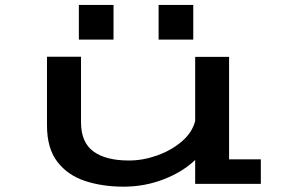

<svg xmlns="http://www.w3.org/2000/svg" viewBox="-20 -724 1140 756"><path d="M466.5 11Q383 11 314.8 -11.5Q246.5 -34 205.8 -87Q165 -140 165 -230.5V-500.5H299V-242.5Q299 -163.5 347.8 -127.8Q396.5 -92 487.5 -92Q543 -92 598.5 -111.8Q654 -131.5 695.2 -166.5Q736.5 -201.5 748.5 -247.5V-500H882V-96.5H1007V0H748.5V-94Q698.5 -46.5 624 -17.8Q549.5 11 466.5 11ZM290.5 -704.5H427V-568H290.5ZM604.5 -704.5H741V-568H604.5Z"/></svg>

Font: Trispace Expanded Medium
Style: Regular
Weight: 500
Width: 7
Designer: Tyler Finck
Foundry: Etcetera Type Company
Version: Version 1.210; ttfautohint (v1.8.3)